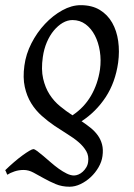

<svg xmlns="http://www.w3.org/2000/svg" viewBox="-69 -477 518 743"><path d="M96.7 -256.3Q89.8 -208 97.9 -172.9Q106 -137.7 122.8 -111.6Q139.6 -85.4 163.1 -66.2Q186.5 -46.9 211.4 -30.8Q256.3 -60.5 283 -106.2Q309.6 -151.9 317.9 -208Q322.8 -244.1 317.4 -278.6Q312 -313 298.1 -339.8Q284.2 -366.7 262.2 -383.1Q240.2 -399.4 211.4 -399.4Q192.4 -399.4 173.8 -388.7Q155.3 -377.9 139.4 -358.9Q123.5 -339.8 112.3 -313.7Q101.1 -287.6 96.7 -256.3ZM-48.8 181.6Q-32.2 165.5 -14.9 150.6Q2.4 135.7 17.8 124.5Q33.2 113.3 44.4 106.7Q55.7 100.1 60.1 100.1Q64.9 100.1 75.2 107.7Q85.4 115.2 98.6 126.5Q111.8 137.7 127.2 151.1Q142.6 164.6 158.2 175.8Q173.8 187 189.2 194.6Q204.6 202.1 217.3 202.1Q225.1 202.1 234.1 198.5Q243.2 194.8 251 187.7Q258.8 180.7 264.6 171.1Q270.5 161.6 272 149.9Q275.4 126.5 264.9 108.2Q254.4 89.8 235.8 73.7Q217.3 57.6 192.6 42.5Q168 27.3 142.3 10Q116.7 -7.3 92.8 -28.6Q68.8 -49.8 51.8 -77.4Q34.7 -105 26.9 -140.6Q19 -176.3 25.4 -223.1Q31.2 -267.6 52.7 -309.6Q74.2 -351.6 105 -384.3Q135.7 -417 171.9 -437Q208 -457 243.2 -457Q287.1 -457 317.4 -438.5Q347.7 -419.9 365.2 -388.9Q382.8 -357.9 388.4 -317.9Q394 -277.8 388.2 -234.9Q377.4 -158.2 340.1 -101.3Q302.7 -44.4 246.6 -7.8Q265.1 4.4 281.5 17.6Q297.9 30.8 309.3 46.6Q320.8 62.5 325.9 82Q331.1 101.6 327.6 127Q324.7 148.9 312.3 170.4Q299.8 191.9 282 208.5Q264.2 225.1 242.7 235.4Q221.2 245.6 200.2 245.6Q170.9 245.6 146.5 235.4Q122.1 225.1 100.8 213.1Q79.6 201.2 60.5 190.9Q41.5 180.7 22.5 180.7Q3.9 180.7 -12.9 186.3Q-29.8 191.9 -40 199.2Q-42.5 196.8 -43.7 192.6Q-44.9 188.5 -48.8 181.6Z"/></svg>

Font: Gentium Plus Phon
Style: Italic
Weight: 400
Italic angle: -8°
Designer: J. Victor Gaultney, Annie Olsen, Iska Routamaa, Becca Hirsbrunner
Foundry: SIL International
Version: Version 5.000